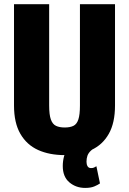

<svg xmlns="http://www.w3.org/2000/svg" viewBox="-20 -731 618 917"><path d="M361.8 -710.9H529.3V-227.1Q529.3 -144 499.5 -91.6Q469.7 -39.1 416 -14.6Q362.3 9.8 289.1 9.8Q216.3 9.8 162.1 -14.6Q107.9 -39.1 77.4 -91.6Q46.9 -144 46.9 -227.1V-710.9H214.8V-227.1Q214.8 -183.1 222.9 -160.4Q231 -137.7 247.6 -129.9Q264.2 -122.1 289.1 -122.1Q314.5 -122.1 330.6 -129.9Q346.7 -137.7 354.2 -160.4Q361.8 -183.1 361.8 -227.1ZM362.3 -66.4 449.7 -37.1Q427.7 -23.9 415 -12.2Q402.3 -0.5 397.7 12.5Q393.1 25.4 393.1 41.5Q393.1 54.2 398.2 63Q403.3 71.8 415 71.8Q424.8 71.8 429.9 68.8Q435.1 65.9 440.4 63L457.5 145Q447.3 152.3 430.4 159.4Q413.6 166.5 386.7 166.5Q342.8 166.5 311.3 139.9Q279.8 113.3 279.8 62Q279.8 38.1 285.9 15.4Q292 -7.3 309.6 -28.1Q327.1 -48.8 362.3 -66.4Z"/></svg>

Font: Roboto Condensed Black
Style: Regular
Weight: 900
Designer: Christian Robertson
Foundry: Google
Version: Version 3.008; 2023